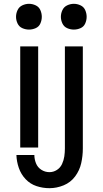

<svg xmlns="http://www.w3.org/2000/svg" viewBox="-20 -773 540 1006"><path d="M367 -618Q385 -618 402 -625.5Q419 -633 426.5 -650Q434 -667 434 -685Q434 -703 426.5 -720Q419 -737 402 -745Q385 -753 367 -753Q349 -753 332 -745Q315 -737 307 -720Q299 -703 299 -685Q299 -667 307 -650Q315 -633 332 -625.5Q349 -618 367 -618ZM239 213Q277 213 313.5 198Q350 183 373.5 151.5Q397 120 405.5 82Q414 44 414 5V-530H320V5Q320 26 317 46.5Q314 67 305 86.5Q296 106 278 117.5Q260 129 239 129Q216 129 196.5 116.5Q177 104 168.5 82.5Q160 61 160 39H66Q67 73 78.5 106.5Q90 140 114 165.5Q138 191 171 202Q204 213 239 213ZM132 -618Q150 -618 167 -625.5Q184 -633 191.5 -650Q199 -667 199 -685Q199 -703 191.5 -720Q184 -737 167 -745Q150 -753 132 -753Q114 -753 97 -745Q80 -737 72 -720Q64 -703 64 -685Q64 -667 72 -650Q80 -633 97 -625.5Q114 -618 132 -618ZM86 0H180V-530H86Z"/></svg>

Font: Iosevka SS08 Medium
Style: Regular
Weight: 500
Monospace: yes
Designer: Belleve Invis
Foundry: Belleve Invis
Version: Version 3.4.3; ttfautohint (v1.8.3)